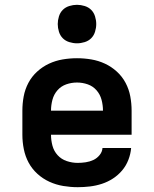

<svg xmlns="http://www.w3.org/2000/svg" viewBox="-20 -770 640 798"><path d="M303 8Q273 8 243 3Q213 -2 185.5 -14.5Q158 -27 135.5 -47.5Q113 -68 99 -94Q85 -120 79 -150Q73 -180 73 -210V-310Q73 -340 78.5 -369.5Q84 -399 98 -425.5Q112 -452 134.5 -472.5Q157 -493 184 -505.5Q211 -518 240.5 -523Q270 -528 300 -528Q330 -528 359.5 -523Q389 -518 416 -505.5Q443 -493 465.5 -472.5Q488 -452 502 -425.5Q516 -399 521.5 -369.5Q527 -340 527 -310V-210H192Q192 -187 198 -164.5Q204 -142 219.5 -125Q235 -108 257.5 -100.5Q280 -93 303 -93Q319 -93 336 -95.5Q353 -98 368 -105Q383 -112 394 -125.5Q405 -139 406 -155H525Q523 -130 513.5 -105.5Q504 -81 487.5 -61.5Q471 -42 449.5 -28Q428 -14 403.5 -6Q379 2 353.5 5Q328 8 303 8ZM192 -310H408Q408 -333 402 -355.5Q396 -378 381 -395Q366 -412 344.5 -419.5Q323 -427 300 -427Q277 -427 255.5 -419.5Q234 -412 219 -395Q204 -378 198 -355.5Q192 -333 192 -310ZM300 -590Q284 -590 268 -595Q252 -600 241 -611Q230 -622 225 -638Q220 -654 220 -670Q220 -686 225 -702Q230 -718 241 -729Q252 -740 268 -745Q284 -750 300 -750Q316 -750 332 -745Q348 -740 359 -729Q370 -718 375 -702Q380 -686 380 -670Q380 -654 375 -638Q370 -622 359 -611Q348 -600 332 -595Q316 -590 300 -590Z"/></svg>

Font: Zed Sans Extended
Style: Bold
Weight: 700
Width: 7
Designer: Belleve Invis
Foundry: Belleve Invis
Version: Version 1.0.0; ttfautohint (v1.8.4)